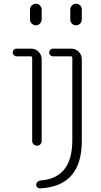

<svg xmlns="http://www.w3.org/2000/svg" viewBox="-20 -780 540 1028"><path d="M356.4 -728.5Q356.4 -741.2 365.2 -750.5Q374 -759.8 387.2 -759.8Q400.4 -759.8 409.2 -751Q418 -742.2 418 -728.5V-675.8Q418 -663.1 409.2 -653.8Q400.4 -644.5 387.2 -644.5Q374 -644.5 365.2 -653.8Q356.4 -663.1 356.4 -675.8ZM173.8 209Q173.8 201.2 179.7 194.8Q185.5 188.5 194.3 186.5Q367.2 175.8 367.2 -29.3V-469.7Q367.2 -478.5 359.4 -478.5H262.7Q254.9 -478.5 249 -484.9Q243.2 -491.2 243.2 -499Q243.2 -506.8 249 -513.2Q254.9 -519.5 262.7 -519.5H361.3Q384.8 -519.5 401.4 -502.9Q418 -486.3 418 -462.9V-25.4Q418 216.8 196.3 228.5Q187.5 229.5 180.7 223.6Q173.8 217.8 173.8 209ZM203.1 -728.5V-675.8Q203.1 -663.1 193.8 -653.8Q184.6 -644.5 171.9 -644.5Q159.2 -644.5 149.9 -653.8Q140.6 -663.1 140.6 -675.8V-728.5Q140.6 -741.2 149.9 -750.5Q159.2 -759.8 171.9 -759.8Q184.6 -759.8 193.8 -751Q203.1 -742.2 203.1 -728.5ZM68.4 -478.5Q60.5 -478.5 54.2 -484.9Q47.9 -491.2 47.9 -499Q47.9 -506.8 53.7 -513.2Q59.6 -519.5 68.4 -519.5H146.5Q169.9 -519.5 186.5 -502.9Q203.1 -486.3 203.1 -462.9V-25.4Q203.1 -14.6 195.8 -7.3Q188.5 0 177.7 0Q167 0 159.7 -7.3Q152.3 -14.6 152.3 -25.4V-469.7Q152.3 -478.5 143.6 -478.5Z"/></svg>

Font: Rounded-X Mgen+ 1mn light
Style: Regular
Weight: 200
Designer: [Source Han Sans]
Ryoko NISHIZUKA  (kana & ideographs); Paul D. Hunt (Latin, Greek & Cyrillic); Wenlong ZHANG  (bopomofo
Version: Version 1.059.20150602